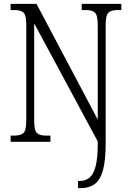

<svg xmlns="http://www.w3.org/2000/svg" viewBox="-20 -734 675 994"><path d="M384 240V203H392Q422 203 443 186Q464 169 475 127Q486 85 486 10V-2L157 -613V-111Q157 -59 171 -45.5Q185 -32 217 -32H241V0H35V-32H54Q87 -32 101.5 -45.5Q116 -59 116 -111V-605Q116 -656 101.5 -669Q87 -682 55 -682H35V-714H169L486 -115V-605Q486 -655 471.5 -668.5Q457 -682 425 -682H403V-714H608V-682H589Q556 -682 541.5 -668.5Q527 -655 527 -603V9Q527 97 513 147.5Q499 198 470 219Q441 240 398 240Z"/></svg>

Font: Noto Serif Tamil Condensed Light
Style: Regular
Weight: 300
Width: 3
Designer: Indian Type Foundry, Tom Grace, and the Monotype Design Team
Foundry: Monotype Imaging Inc.
Version: Version 2.004; ttfautohint (v1.8.4.7-5d5b)